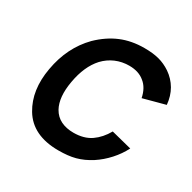

<svg xmlns="http://www.w3.org/2000/svg" viewBox="-136 -714 864 865"><g transform="rotate(30 296.0 -281.0)"><path d="M479 -376Q469 -425 438.5 -449Q408 -475 358.5 -475Q321 -475 288.2 -461Q255.5 -447 230 -420Q184 -369.5 168.5 -281Q153 -194.5 181 -143.5Q197 -115 225 -101.2Q253 -87.5 290.5 -87.5Q344.5 -87.5 381 -112.5Q417 -137.5 441.5 -181L548 -154Q529 -116.5 499.5 -84Q470 -51.5 435.5 -29Q416 -16.5 397.2 -8Q378.5 0.5 359 5.8Q339.5 11 318 13.2Q296.5 15.5 272 15.5Q137 15.5 82.5 -76Q31.5 -161 53 -281Q74.5 -404.5 154 -485.5Q202.5 -532.5 256.8 -555.2Q311 -578 378 -578Q400 -578 418.5 -576Q437 -574 453.5 -569.8Q470 -565.5 485.2 -558.5Q500.5 -551.5 515.5 -541.5Q549 -518.5 568.8 -484.5Q588.5 -450.5 592.5 -406.5Z"/></g></svg>

Font: Russisch Sans SemiBold
Style: Italic
Weight: 600
Width: 4
Italic angle: -10°
Designer: Michael Sharanda (font) & Cristiano Sobral (main changes)
Foundry: Michael Sharanda
Version: Version 2.00;September 8, 2020;FontCreator 13.0.0.2681 64-bi